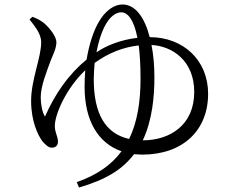

<svg xmlns="http://www.w3.org/2000/svg" viewBox="-20 -776 1040 858"><path d="M112 -689C132 -662 164 -628 164 -587C164 -518 119 -420 119 -325C119 -235 149 -172 170 -144C183 -130 196 -116 211 -116C230 -116 239 -127 239 -143C239 -167 225 -183 225 -213C225 -266 277 -383 361 -462C359 -438 358 -414 358 -388C358 -238 418 -136 523 -100C479 -40 414 6 323 38L333 62C456 26 527 -19 579 -87L615 -85C797 -85 910 -193 910 -357C910 -507 799 -610 649 -610C627 -696 586 -756 527 -756C492 -756 450 -731 418 -672C396 -632 378 -576 367 -510C287 -444 227 -359 181 -255C169 -273 162 -310 162 -341C162 -389 186 -450 208 -509C217 -531 232 -561 232 -587C232 -615 198 -654 180 -670C162 -685 144 -694 125 -701ZM403 -495C466 -540 530 -565 600 -573C605 -533 608 -484 608 -424C608 -322 594 -231 557 -155C451 -179 399 -267 399 -422C399 -446 401 -471 403 -495ZM657 -575C750 -570 848 -505 848 -365C848 -216 738 -149 619 -149H618C661 -239 670 -347 670 -430C670 -481 666 -530 657 -575ZM411 -542C419 -585 431 -624 445 -653C470 -704 499 -721 522 -721C549 -721 578 -691 594 -607C518 -598 454 -572 411 -542Z"/></svg>

Font: Harano Aji Mincho TW
Style: Regular
Weight: 400
Foundry: Masamichi Hosoda
Version: HaranoAjiMinchoTW-Regular version 20230610;ttx 4.39.4